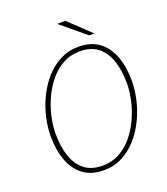

<svg xmlns="http://www.w3.org/2000/svg" viewBox="-151 -935 914 1052"><g transform="rotate(-20 306.0 -409.0)"><path d="M274 12Q202 12 155 -23Q108 -58 85 -120Q62 -182 62 -262Q62 -315 75 -372Q88 -429 114 -482.5Q140 -536 177.5 -578.5Q215 -621 264 -646.5Q313 -672 372 -672Q444 -672 491 -637Q538 -602 561 -540Q584 -478 584 -398Q584 -345 571 -288Q558 -231 532 -177.5Q506 -124 468.5 -81.5Q431 -39 382 -13.5Q333 12 274 12ZM276 -14Q330 -14 374 -38Q418 -62 451.5 -102.5Q485 -143 508 -193Q531 -243 542.5 -295Q554 -347 554 -394Q554 -468 535 -525Q516 -582 475.5 -614Q435 -646 370 -646Q316 -646 272 -622Q228 -598 194.5 -557.5Q161 -517 138 -467Q115 -417 103.5 -365Q92 -313 92 -266Q92 -192 111 -135Q130 -78 170.5 -46Q211 -14 276 -14ZM450 -710 310 -826 312 -830H354L480 -710Z"/></g></svg>

Font: Source Sans 3
Style: Italic
Weight: 200
Italic angle: -11°
Designer: Paul D. Hunt
Foundry: Adobe
Version: Version 3.046;hotconv 1.0.118;makeotfexe 2.5.65603